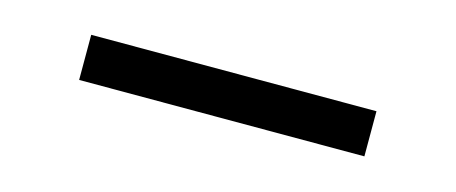

<svg xmlns="http://www.w3.org/2000/svg" viewBox="-23 -360 586 247"><g transform="rotate(15 270.0 -237.0)"><path d="M80.1 -207V-267.1H460V-207Z"/></g></svg>

Font: Stint Ultra Expanded
Style: Regular
Weight: 400
Width: 7
Designer: Astigmatic (AOETI)
Foundry: Astigmatic (AOETI)
Version: Version 1.000